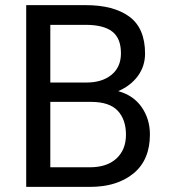

<svg xmlns="http://www.w3.org/2000/svg" viewBox="-20 -731 663 751"><path d="M331.5 0H82.5V-710.9H315.4Q424.8 -710.9 486.1 -665.8Q547.4 -620.6 547.4 -521.5Q547.4 -472.2 519.3 -433.8Q491.2 -395.5 442.4 -374.5Q502.4 -357.9 534.4 -311.5Q566.4 -265.1 566.4 -205.1Q566.4 -105.5 502.2 -52.7Q438 0 331.5 0ZM315.4 -633.8H176.8V-408.2H318.4Q379.4 -408.2 416.3 -438.5Q453.1 -468.8 453.1 -522.5Q453.1 -581.1 419.2 -607.4Q385.3 -633.8 315.4 -633.8ZM472.7 -204.1Q472.7 -263.7 440.2 -298.1Q407.7 -332.5 335.9 -332.5H176.8V-76.7H331.5Q398.4 -76.7 435.5 -111.1Q472.7 -145.5 472.7 -204.1Z"/></svg>

Font: Vazirmatn RD UI FD
Style: Regular
Weight: 400
Designer: Saber Rastikerdar
Foundry: Saber Rastikerdar
Version: Version 33.003